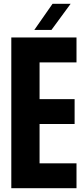

<svg xmlns="http://www.w3.org/2000/svg" viewBox="-20 -999 448 1019"><path d="M40 0V-800H386V-668H190V-473H376V-341H190V-132H386V0ZM162 -840 259 -979H355L253 -840Z"/></svg>

Font: Big Shoulders Display Thin Black
Style: Regular
Weight: 900
Version: Version 2.002